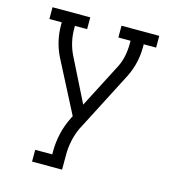

<svg xmlns="http://www.w3.org/2000/svg" viewBox="-109 -825 819 914"><g transform="rotate(15 300.0 -367.5)"><path d="M133 0V-58H217V-74Q217 -119 227.5 -163.5Q238 -208 259 -249L264 -259L133 -513Q116 -547 107 -585Q98 -623 98 -662V-677H37V-735H223V-677H163V-662Q163 -630 170 -599Q177 -568 191 -539L298 -325L409 -540Q424 -568 430.5 -599Q437 -630 437 -662V-677H377V-735H563V-677H502V-662Q502 -623 493 -585Q484 -547 467 -513L317 -222Q315 -219 314 -216.5Q313 -214 311 -211Q296 -179 288.5 -144Q281 -109 281 -74V0Z"/></g></svg>

Font: Iosevka Curly Slab LtEx
Style: Regular
Weight: 300
Width: 7
Monospace: yes
Designer: Belleve Invis
Foundry: Belleve Invis
Version: Version 11.1.0; ttfautohint (v1.8.3)